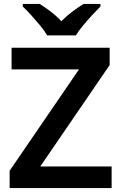

<svg xmlns="http://www.w3.org/2000/svg" viewBox="-20 -957 617 977"><path d="M548 0H29V-88L382 -604H39V-714H538V-626L185 -110H548ZM220 -777Q207 -800 184.5 -827Q162 -854 138.5 -880Q115 -906 96 -924V-937H182Q208 -921 237.5 -898.5Q267 -876 292 -849Q319 -876 349 -898.5Q379 -921 405 -937H491V-924Q473 -906 449 -880Q425 -854 402.5 -827Q380 -800 366 -777Z"/></svg>

Font: Noto Sans Kawi SemiBold
Style: Regular
Weight: 600
Designer: Fadhl Haqq
Version: Version 1.000